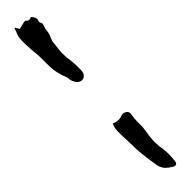

<svg xmlns="http://www.w3.org/2000/svg" viewBox="-359 -833 935 935"><g transform="rotate(-45 108.0 -366.0)"><path d="M114.3 -467.8Q106.9 -467.8 98.6 -472.2Q87.4 -479 80.6 -494.6Q73.7 -505.9 73.7 -520Q73.7 -525.9 71.3 -531.2Q49.8 -582 49.8 -637.2V-666.5Q49.8 -710.4 47.9 -721.2L46.4 -730L44.9 -751.5Q43 -779.8 43 -807.1Q43 -835 53.2 -857.4Q57.1 -867.7 60.5 -878.9H64.9L75.7 -859.4Q82.5 -859.4 98.4 -863.8Q114.3 -868.2 119.1 -868.2Q124.5 -868.2 127 -865.2Q133.3 -857.4 140.6 -857.4Q147.9 -857.4 155.8 -861.8Q170.9 -845.2 170.9 -833.5Q170.9 -826.7 167.5 -819.3L167 -816.4Q167 -813 168 -811Q173.3 -805.2 173.3 -799.3Q173.3 -794.4 169.4 -785.6Q164.1 -769.5 163.6 -760.3Q162.6 -741.2 152.8 -721.7Q152.3 -719.7 151.4 -718.3Q147 -709 145.5 -699.7Q144.5 -685.5 142.6 -671.9Q138.7 -648.9 138.7 -625.5Q138.7 -612.8 139.6 -600.1Q146 -560.5 146 -521L145.5 -501Q142.1 -474.1 122.6 -468.8Q120.6 -468.8 118.7 -468.3Q116.7 -467.8 114.3 -467.8ZM142.6 147.5Q135.7 147.5 126.5 141.6Q110.4 131.8 97.2 119.1Q80.6 99.1 78.1 72.8Q64 -17.6 64 -52.7V-61.5L62.5 -107.4Q61 -138.7 61 -169.9Q61 -191.9 71.3 -213.4Q87.9 -205.1 104 -205.1Q117.2 -205.1 129.9 -210.4Q134.3 -211.9 138.7 -211.9Q145.5 -211.9 151.9 -208.5Q162.6 -203.6 166.5 -192.9L167 -189V-186.5Q161.6 -156.7 161.6 -127L162.1 -105.5Q162.1 -97.2 160.6 -88.9L153.3 -34.2Q151.4 -18.6 151.4 -2.9Q151.4 11.2 152.8 24.9Q158.7 55.2 158.7 85.9Q158.7 103.5 156.7 121.1V126.5Q154.8 147.5 142.6 147.5Z"/></g></svg>

Font: Pinzelan
Style: Regular
Weight: 400
Designer: GGBot
Version: 1.01